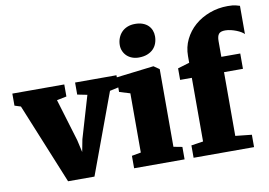

<svg xmlns="http://www.w3.org/2000/svg" viewBox="-99 -981 1578 1127"><g transform="rotate(-10 689.5 -417.0)"><path d="M23.4 -472.2 -13.2 -483.9V-555.7H296.4V-483.9L238.3 -472.2L314.5 -220.2L331.1 -147L345.2 -220.2L419.4 -472.2L360.8 -483.9V-555.7H607.4V-483.9L554.2 -472.2L377 7.8H219.7Z M614.7 -74.2 669.4 -84V-437L605.5 -456.5V-543L828.1 -569.8H830.6L863.8 -546.9V-84L915.5 -74.2V0H614.7ZM755.4 -635.3Q733.9 -635.3 715.8 -642.1Q697.8 -648.9 684.8 -661.1Q671.9 -673.3 664.6 -689.9Q657.2 -706.5 657.2 -725.6Q657.2 -748 664.8 -767.8Q672.4 -787.6 686.3 -802.2Q700.2 -816.9 720.5 -825.2Q740.7 -833.5 766.6 -833.5H767.1Q792.5 -833.5 811.8 -826.4Q831.1 -819.3 844 -806.9Q856.9 -794.4 863.5 -777.8Q870.1 -761.2 870.1 -742.2Q870.1 -719.7 863 -700.2Q856 -680.7 841.6 -666.3Q827.1 -651.9 805.7 -643.6Q784.2 -635.3 755.9 -635.3H755.4Z M969.2 -73.7 1040.5 -84.5V-463.9H970.7V-532.7L1040.5 -553.7V-593.8Q1040.5 -647 1062.7 -692.4Q1085 -737.8 1123 -771Q1161.1 -804.2 1212.2 -823.2Q1263.2 -842.3 1320.8 -842.3Q1352.1 -842.3 1369.4 -837.6Q1386.7 -833 1392.1 -831.1V-662.6Q1386.7 -668.9 1374.8 -676.3Q1362.8 -683.6 1347.4 -689.7Q1332 -695.8 1314.7 -700Q1297.4 -704.1 1281.2 -704.1Q1252.9 -704.1 1242.7 -690.9Q1232.4 -677.7 1232.4 -648.9V-555.2H1345.2V-463.9H1232.4V-84L1329.6 -73.7V0H969.2Z"/></g></svg>

Font: Merriweather UltraBold
Style: Regular
Weight: 900
Designer: Eben Sorkin ( sorkintype@gmail.com )
Foundry: Eben Sorkin
Version: Version 1.570; ttfautohint (v1.3) -l 8 -r 32 -G 0 -x 0 -H 60